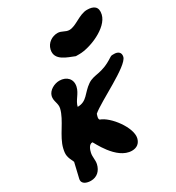

<svg xmlns="http://www.w3.org/2000/svg" viewBox="-215 -1036 1088 1187"><g transform="rotate(-30 328.5 -443.0)"><path d="M272 -807C255 -734 340 -713 387 -693H413C487 -693 634 -751 654 -836C666 -888 637 -907 589 -907C533 -907 482 -853 434 -853C406 -853 389 -874 360 -874C320 -874 282 -849 272 -807ZM51 -133 26 -27C17 11 57 21 83 21C127 21 156 -7 166 -50C172 -78 163 -101 169 -129C173 -146 183 -181 209 -181C213 -181 286 -13 396 -13C431 -13 454 -31 462 -64C478 -133 384 -258 318 -280C312 -288 314 -296 317 -307C317 -309 321 -318 321 -320C382 -373 625 -484 639 -543C646 -573 625 -587 599 -587C586 -587 580 -589 567 -580C470 -516 429 -542 377 -507C320 -468 308 -416 240 -416C249 -457 286 -483 296 -527C308 -578 273 -613 222 -613C187 -613 143 -591 134 -554C126 -519 149 -496 141 -462C123 -386 52 -315 34 -238C24 -195 28 -180 51 -133Z"/></g></svg>

Font: Charger
Style: OversprayIt
Weight: 400
Designer: Jasper
Foundry: Cannot Into Space Fonts
Version: Version 0.980